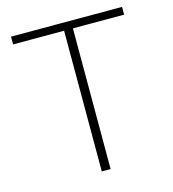

<svg xmlns="http://www.w3.org/2000/svg" viewBox="-104 -776 776 862"><g transform="rotate(-15 284.0 -345.0)"><path d="M542 -690H26V-654H263V0H304V-654H542Z"/></g></svg>

Font: Exo 2 Extra Light
Style: Regular
Weight: 250
Designer: Natanael Gama
Version: Version 1.001;PS 001.001;hotconv 1.0.88;makeotf.lib2.5.64775